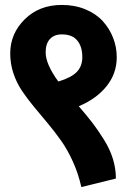

<svg xmlns="http://www.w3.org/2000/svg" viewBox="-20 -739 510 770"><path d="M448.2 -509.8Q448.2 -443.8 407 -392.8Q365.7 -341.8 295.9 -313Q329.6 -273.9 351.1 -245.8Q372.6 -217.8 396.7 -179.2Q420.9 -140.6 432.9 -101.6Q444.8 -62.5 444.8 -22.9L306.2 11.2Q294.4 -42 272.5 -90.6Q250.5 -139.2 224.6 -175.5Q198.7 -211.9 169.9 -246.3Q141.1 -280.8 115 -312.3Q88.9 -343.8 67.6 -375.5Q46.4 -407.2 33.7 -445.3Q21 -483.4 21 -524.9Q21 -604 79.1 -661.6Q137.2 -719.2 228 -719.2Q280.3 -719.2 323 -701.4Q365.7 -683.6 392.6 -653.8Q419.4 -624 433.8 -586.9Q448.2 -549.8 448.2 -509.8ZM163.1 -528.8Q163.1 -481.9 213.9 -412.1Q266.1 -427.7 288.1 -450.7Q310.1 -473.6 310.1 -509.8Q310.1 -551.8 290 -576.4Q270 -601.1 228 -601.1Q197.3 -601.1 180.2 -582.5Q163.1 -564 163.1 -528.8Z"/></svg>

Font: LT Superior
Style: Bold
Weight: 400
Designer: Daniel Lyons
Foundry: LyonsType
Version: Version 1.000